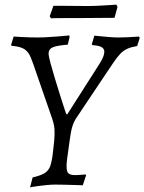

<svg xmlns="http://www.w3.org/2000/svg" viewBox="-20 -798 624 830"><path d="M190 -567Q190 -556 198 -526Q206 -496 217.5 -458.5Q229 -421 240 -385.5Q251 -350 259 -326.5Q267 -303 267 -304H271L410 -522Q431 -554 431 -575Q431 -587 419.5 -594Q408 -601 379 -603L377 -607L388 -644Q388 -644 406.5 -642Q425 -640 450 -638Q475 -636 492 -636Q511 -636 531.5 -637Q552 -638 566.5 -639Q581 -640 581 -640L584 -634L573 -599Q548 -595 531 -587.5Q514 -580 500.5 -566Q487 -552 471 -528.5Q455 -505 431 -469L314 -294Q301 -276 294 -255Q287 -234 282.5 -200.5Q278 -167 270 -110Q265 -71 271 -56Q277 -41 303 -41Q317 -41 333.5 -42.5Q350 -44 350 -44L352 -40L338 3Q338 3 325.5 2.5Q313 2 294 1.5Q275 1 254.5 0.5Q234 0 219 0Q201 0 182 2Q163 4 146.5 6Q130 8 120 10Q110 12 110 12L121 -31Q156 -39 173.5 -50Q191 -61 198 -82.5Q205 -104 209 -141L214 -186Q217 -216 215.5 -240Q214 -264 200 -301L137 -483Q123 -525 113 -549.5Q103 -574 85.5 -585.5Q68 -597 30 -600L28 -604L39 -640Q39 -640 48.5 -639.5Q58 -639 74 -638Q90 -637 108 -636.5Q126 -636 142 -636Q163 -636 186.5 -637.5Q210 -639 231 -640.5Q252 -642 265.5 -643.5Q279 -645 279 -645L281 -638L273 -605Q224 -601 207 -593Q190 -585 190 -567ZM488 -768 475 -721 338 -720Q310 -720 278 -720Q246 -720 223 -719.5Q200 -719 200 -719L195 -728L211 -773Q211 -773 236 -773Q261 -773 295.5 -772.5Q330 -772 358 -772Q382 -772 411.5 -773.5Q441 -775 462 -776.5Q483 -778 483 -778Z"/></svg>

Font: Alegreya
Style: Italic
Weight: 400
Italic angle: -7°
Designer: Juan Pablo del Peral
Foundry: Huerta Tipografica
Version: Version 2.009